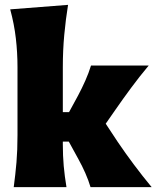

<svg xmlns="http://www.w3.org/2000/svg" viewBox="-20 -770 644 790"><path d="M36.5 0Q43.5 -52.5 47.8 -102.2Q52 -152 52 -214.5V-493Q52 -553.5 45.2 -612Q38.5 -670.5 22 -731.5L260 -750Q250.5 -691.5 244.5 -627.5Q238.5 -563.5 238.5 -493V-308.5H264L301 -376.5Q317.5 -407.5 331.2 -438.5Q345 -469.5 354.5 -500.5H592Q553.5 -454.5 520 -409.2Q486.5 -364 455 -318.5L415 -261L464.5 -186Q496 -139.5 530.8 -93Q565.5 -46.5 604 0H352.5Q344 -28.5 331.2 -57.5Q318.5 -86.5 303 -114.5L263 -187.5H238.5V-176Q238.5 -129 242.2 -87Q246 -45 253.5 0Z"/></svg>

Font: Commissioner Flair ExtraBold
Style: Regular
Weight: 800
Designer: Kostas Bartsokas
Foundry: Kostas Bartsokas
Version: Version 1.000; ttfautohint (v1.8.3)